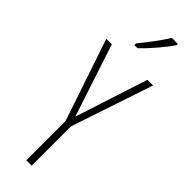

<svg xmlns="http://www.w3.org/2000/svg" viewBox="-315 -955 962 962"><g transform="rotate(45 165.5 -474.5)"><path d="M166 -328 291 -714H331L185 -278V0H147V-278L0 -714H39ZM272 -941Q261 -924 245 -903.5Q229 -883 211 -862Q193 -841 176 -823Q159 -805 144 -791H122V-803Q144 -830 162 -853.5Q180 -877 196.5 -900Q213 -923 229 -949H272Z"/></g></svg>

Font: Noto Sans Khmer ExtraCondensed ExtraLight
Style: Regular
Weight: 250
Width: 2
Designer: Danh Hong and the Monotype Design Team
Foundry: Monotype Imaging Inc.
Version: Version 2.004